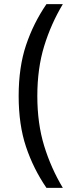

<svg xmlns="http://www.w3.org/2000/svg" viewBox="-20 -770 353 926"><path d="M70 -307Q70 -446 105.5 -552Q141 -658 204 -750H283Q226 -655 193 -547.5Q160 -440 160 -307Q160 -174 193 -66.5Q226 41 283 136H204Q141 44 105.5 -62Q70 -168 70 -307Z"/></svg>

Font: Cabin
Style: Regular
Weight: 400
Designer: Pablo Impallari
Foundry: Pablo Impallari. http://www.impallari.com Igino Marini. http://www.ikern.com
Version: Version 2.001